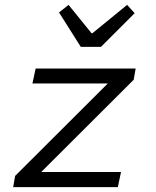

<svg xmlns="http://www.w3.org/2000/svg" viewBox="-20 -767 640 787"><path d="M34 0 42 -46 422 -425H113L126 -486H536L528 -440L149 -62H476L463 0ZM311 -575 222 -716 261 -747 355 -631H359L501 -747L532 -713L394 -575Z"/></svg>

Font: Source Code Pro
Style: Italic
Weight: 400
Italic angle: -11°
Monospace: yes
Designer: Paul D. Hunt, Teo Tuominen
Foundry: Adobe Systems Incorporated
Version: Version 1.050;PS 1.000;hotconv 16.6.51;makeotf.lib2.5.65220